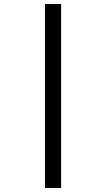

<svg xmlns="http://www.w3.org/2000/svg" viewBox="-20 -822 526 952"><path d="M203 110V-802H283V110Z"/></svg>

Font: Literata Variable Black
Style: Regular
Weight: 900
Designer: Latin by Veronika Burian and Jose Scaglione. Greek by Irene Vlachou. Cyrillic by Vera Evstafieva.
Foundry: TypeTogether
Version: Version 3.021